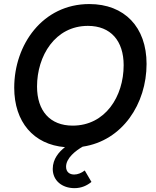

<svg xmlns="http://www.w3.org/2000/svg" viewBox="-20 -732 788 972"><path d="M348 -96C233 -96 167.5 -171 167.5 -294C167.5 -449 259 -601 425 -601C541 -601 606 -524.5 606 -402C606 -243 512.5 -96 348 -96ZM52 -288C52 -114.5 150 0 309 13C279 36 247 72.5 247 123C247 182.5 294.5 220.5 357 220.5C392.5 220.5 420 207.5 443 189L409 131C391.5 144.5 373 151.5 355.5 151.5C333 151.5 314.5 139.5 314.5 112C314.5 68 363.5 30.5 398.5 10.5C600.5 -19.5 722 -207 722 -408.5C722 -594.5 610.5 -711.5 432 -711.5C196 -711.5 52 -506 52 -288Z"/></svg>

Font: HK Grotesk SemiBold
Style: Italic
Weight: 600
Italic angle: -16°
Designer: Alfredo Marco Pradil
Foundry: Hanken Design Co.
Version: Version 3.001;FEAKit 1.0